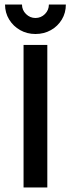

<svg xmlns="http://www.w3.org/2000/svg" viewBox="-20 -822 311 842"><path d="M83.3 0V-625H187.5V0ZM135.4 -672.9Q98.6 -672.9 68.4 -689.9Q38.2 -706.9 20.1 -736.5Q2.1 -766 2.1 -802.1H76.4Q76.4 -777.8 94.1 -760.4Q111.8 -743.1 135.4 -743.1Q159.7 -743.1 177.1 -760.4Q194.4 -777.8 194.4 -802.1H268.8Q268.8 -765.3 251 -736.1Q233.3 -706.9 203.1 -689.9Q172.9 -672.9 135.4 -672.9Z"/></svg>

Font: Afacad Flux Medium
Style: Regular
Weight: 500
Designer: Kristian Moeller
Foundry: Dicotype
Version: Version 1.100